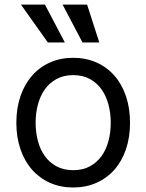

<svg xmlns="http://www.w3.org/2000/svg" viewBox="-20 -804 637 835"><path d="M298.3 11.4Q242.9 11.4 197.4 -8.9Q152 -29.1 119.5 -65.9Q87 -102.6 69.1 -154.7Q51.1 -206.7 51.1 -269.9Q51.1 -333.8 69.1 -386Q87 -438.2 119.5 -475.1Q152 -512.1 197.4 -532.3Q242.9 -552.6 298.3 -552.6Q353.7 -552.6 399.3 -532.3Q445 -512.1 477.5 -475.1Q509.9 -438.2 527.7 -386Q545.5 -333.8 545.5 -269.9Q545.5 -206.7 527.7 -154.7Q509.9 -102.6 477.5 -65.9Q445 -29.1 399.3 -8.9Q353.7 11.4 298.3 11.4ZM298.3 -63.9Q340.6 -63.9 371.3 -80.8Q402 -97.7 422.1 -125.9Q442.1 -154.1 451.9 -191.6Q461.6 -229 461.6 -269.9Q461.6 -311.1 451.9 -348.5Q442.1 -386 422.1 -414.6Q402 -443.2 371.3 -460.2Q340.6 -477.3 298.3 -477.3Q256.4 -477.3 225.5 -460.2Q194.6 -443.2 174.5 -414.6Q154.5 -386 144.7 -348.5Q134.9 -311.1 134.9 -269.9Q134.9 -229 144.7 -191.6Q154.5 -154.1 174.5 -125.9Q194.6 -97.7 225.5 -80.8Q256.4 -63.9 298.3 -63.9ZM252.1 -784.1H358.7L411.9 -619.3H338.8ZM71 -784.1H175.4L262.1 -619.3H188.2Z"/></svg>

Font: Fast_Sans-Dotted
Style: Regular
Weight: 400
Version: Version 3.018